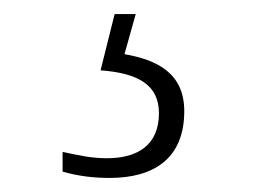

<svg xmlns="http://www.w3.org/2000/svg" viewBox="-20 -29 373 273"><path d="M136 224C198 224 242 197 242 129C242 74 202 56 157 48L173 -9H143L123 71C177 75 206 92 206 132C206 177 176 196 132 196C110 196 93 192 69 187V215C93 222 116 224 136 224Z"/></svg>

Font: Noto Serif Myanmar ExtraLight
Style: Regular
Weight: 200
Designer: Ben Mitchell and the Monotype Design Team
Foundry: Monotype Imaging Inc.
Version: Version 2.106